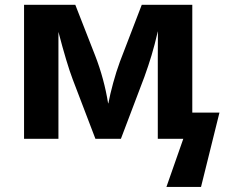

<svg xmlns="http://www.w3.org/2000/svg" viewBox="-20 -566 966 783"><path d="M727.5 0H623.5V-328.1L624 -437.5H623.5Q610.4 -381.3 598.1 -340.6Q585.9 -299.8 568.8 -252.4L473.1 0H369.1L276.4 -242.7Q252.4 -305.7 218.3 -436V-319.8V0H78.1V-546.4H287.1L368.2 -338.9Q404.8 -244.6 420.9 -144.5H421.9Q428.7 -180.7 441.4 -227.3Q454.1 -273.9 469.2 -314.9L558.1 -546.4H764.2V-106.9H875L799.8 196.3H658.7Z"/></svg>

Font: Viking Open Sans
Style: Bold
Weight: 700
Foundry: Ascender Corporation
Version: Version 2.001